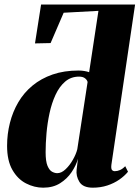

<svg xmlns="http://www.w3.org/2000/svg" viewBox="-20 -836 630 867"><path d="M175 11.5Q135 11.5 97.5 -7.8Q60 -27 36 -68.8Q12 -110.5 12 -177.5Q12 -231 24.8 -281.2Q37.5 -331.5 62.8 -374.5Q88 -417.5 126.8 -449.5Q165.5 -481.5 217.2 -499.5Q269 -517.5 334.5 -517.5Q349 -517.5 361.8 -515.2Q374.5 -513 382.5 -510L424.5 -787L267.5 -778.5L208.5 -641.5L138 -640L165.5 -815.5H590L483 -92Q481 -74.5 485.5 -68.8Q490 -63 498.5 -63Q510 -63 522 -68.2Q534 -73.5 545.5 -85.5L558 -60.5Q542.5 -41.5 518.8 -25Q495 -8.5 464.8 1.5Q434.5 11.5 399 11.5Q354.5 11.5 338.5 -14.8Q322.5 -41 326 -70L332 -119Q323.5 -88.5 303.2 -58.5Q283 -28.5 251.2 -8.5Q219.5 11.5 175 11.5ZM238.5 -54Q257.5 -54 276.2 -71.8Q295 -89.5 309.2 -114.8Q323.5 -140 329 -162L375.5 -465.5Q374 -474 364.5 -482Q355 -490 337 -490Q300.5 -490 274.2 -467.5Q248 -445 230.8 -407.8Q213.5 -370.5 203.8 -325.5Q194 -280.5 190 -234.2Q186 -188 186 -148.5Q186 -107.5 194.5 -87.2Q203 -67 215.2 -60.5Q227.5 -54 238.5 -54Z"/></svg>

Font: Merriweather 144pt Black
Style: Italic
Weight: 900
Italic angle: -7.8°
Version: Version 2.101